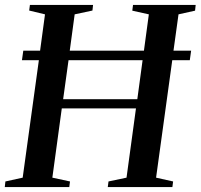

<svg xmlns="http://www.w3.org/2000/svg" viewBox="-28 -763 818 783"><path d="M-8.5 0 -6 -23 64.5 -38.5 130.5 -517.5H61.5L67 -556.5H135.5L155.5 -704.5L91 -720L94 -743H351.5L349 -720L276.5 -704.5L256.5 -556.5H559L579 -704.5L511.5 -719.5L514.5 -743H770L767.5 -719.5L700 -704.5L679.5 -556.5H751.5L746 -517.5H674.5L608.5 -38.5L678 -23L675 0H411.5L414.5 -23L488 -38.5L526.5 -321H224L185.5 -38.5L257.5 -23L254.5 0ZM229.5 -358.5H532L553.5 -517.5H251.5Z"/></svg>

Font: Merriweather 120pt Medium
Style: Italic
Weight: 500
Italic angle: -7.8°
Version: Version 2.101